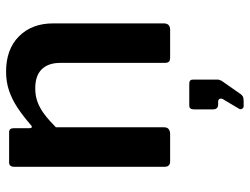

<svg xmlns="http://www.w3.org/2000/svg" viewBox="-115 -465 822 632"><g transform="rotate(-90 296.0 -149.0)"><path d="M81 0Q63 0 63 -18V-513Q63 -530 77 -530H177Q190 -530 190 -515V-463Q190 -457 193 -455.5Q196 -454 201 -459Q230 -484 257 -502Q284 -520 313 -530Q342 -540 376 -540Q450 -540 492.5 -497.5Q535 -455 535 -385V-21Q535 0 514 0H422Q413 0 409 -4Q405 -8 405 -18V-362Q405 -401 384 -422.5Q363 -444 321 -444Q297 -444 276.5 -436.5Q256 -429 236 -414Q216 -399 193 -376V-20Q193 0 170 0H81ZM262 242Q257 242 254 237Q251 232 254 227L283 178Q289 170 287 164Q285 158 277 158H268Q252 158 252 141V78Q252 63 265 63H337Q350 63 350 75V158Q350 160 348.5 163Q347 166 347 168L303 231Q299 237 294 239.5Q289 242 278 242Z"/></g></svg>

Font: Libre Franklin SemiBold
Style: Regular
Weight: 600
Designer: Pablo Impallari, Rodrigo Fuenzalida, Nhung Nguyen
Foundry: Impallari Type
Version: Version 3.000